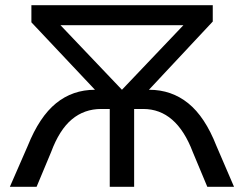

<svg xmlns="http://www.w3.org/2000/svg" viewBox="-20 -720 940 740"><path d="M882 0 814 -158C784.7 -232.7 748.5 -287.3 705.5 -322C662.5 -356.7 612.3 -374 555 -374H554L800 -637V-700H101V-634L346 -374C288.7 -374 238.7 -356.7 196 -322C153.3 -287.3 117 -232.7 87 -158L18 0H121L177 -134C198.3 -191.3 225 -233.3 257 -260C289 -286.7 326.7 -300 370 -300H403V0H497V-300H532C617.3 -300 681 -244.7 723 -134L779 0ZM450 -374 213 -623H687Z"/></svg>

Font: Rookery
Style: Regular
Weight: 400
Designer: Ryan Kimball / Julieta Ulanovsky
Foundry: Motorola Mobility LLC.
Version: Version 1.0